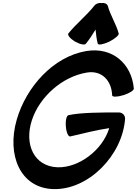

<svg xmlns="http://www.w3.org/2000/svg" viewBox="-20 -1225 940 1320"><path d="M571 -925C596 -956 617 -989 637 -1022C640 -989 644 -956 652 -925C656 -913 692 -920 732 -939C771 -959 800 -984 796 -995C778 -1062 739 -1118 721 -1185C715 -1200 698 -1207 678 -1204C659 -1207 639 -1200 628 -1185C575 -1118 504 -1062 450 -995C442 -984 463 -959 496 -939C530 -920 563 -913 571 -925ZM900 -617C885 -787 753 -904 573 -874C347 -836 160 -628 95 -402C25 -159 119 67 345 75C587 83 822 -156 840 -409C840 -434 821 -452 796 -452C682 -452 535 -452 450 -433C437 -429 429 -394 433 -354C436 -314 450 -284 463 -287C554 -309 659 -334 731 -344C685 -193 522 -70 375 -75C215 -81 145 -231 199 -398C252 -560 408 -698 576 -726C681 -744 748 -669 751 -569C753 -557 788 -558 829 -571C871 -584 903 -605 900 -617Z"/></svg>

Font: Nupuram Black Oblique
Style: Regular
Weight: 900
Designer: Santhosh Thottingal (santhosh.thottingal@gmail.com)
Foundry: SMC
Version: Version 1.000